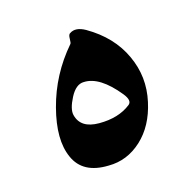

<svg xmlns="http://www.w3.org/2000/svg" viewBox="-64 -397 497 487"><g transform="rotate(-15 184.5 -153.5)"><path d="M158 -326Q174 -337 199 -323Q263 -286 290 -227Q317 -169 303 -106Q290 -46 252 -11Q214 24 165 24Q97 26 75 -24Q53 -73 74 -153Q95 -234 151 -299Q153 -301 153 -312Q153 -324 158 -326ZM253 -111Q265 -120 248 -141Q201 -199 159 -197Q138 -197 123 -168Q108 -139 112 -123Q121 -86 170 -86Q221 -86 253 -111Z"/></g></svg>

Font: Amiri
Style: Regular
Weight: 400
Designer: Khaled Hosny
Version: Version 0.114